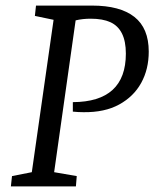

<svg xmlns="http://www.w3.org/2000/svg" viewBox="-20 -668 553 688"><path d="M19 0 23 -37 94 -51 172 -597 105 -611 109 -648H310Q410 -648 461.5 -607.5Q513 -567 513 -483Q513 -420 486 -371Q459 -322 407 -293.5Q355 -265 279 -266Q271 -266 260.5 -266.5Q250 -267 241 -268V-302Q431 -303 431 -476Q431 -520 417 -548Q403 -576 375.5 -588.5Q348 -601 305 -601Q276 -601 251 -595L174 -51L255 -37L252 0Z"/></svg>

Font: Faustina
Style: Italic
Weight: 400
Italic angle: -8°
Designer: Alfonso Garcia
Foundry: http://www.omnibus-type.com
Version: Version 1.200